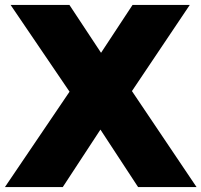

<svg xmlns="http://www.w3.org/2000/svg" viewBox="-50 -760 818 780"><path d="M511 0 358 -233.5 232.5 -387.5 -7 -740H232L360.5 -545.5L486 -390L748.5 0ZM-30 0 232.5 -387.5 360.5 -545.5 488.5 -740H721L486 -390L358 -233.5L205 0Z"/></svg>

Font: Encode Sans SC Black
Style: Regular
Weight: 900
Version: Version 3.002